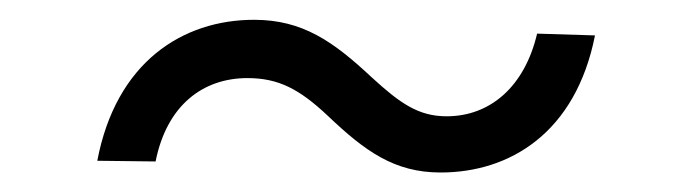

<svg xmlns="http://www.w3.org/2000/svg" viewBox="-20 -385 692 193"><path d="M77.8 -223.4 136.4 -222.7C147.7 -279.5 184.3 -306.5 228.7 -306.5C259.9 -306.5 280.9 -295.5 309.3 -268.8C346.9 -233 376.4 -211.6 422.9 -211.6C492.2 -211.6 558.6 -251.1 578.1 -349.4L519.9 -351.2C507.5 -298.3 473 -268.1 429 -268.1C400.6 -268.1 382.1 -281.2 353.7 -307.2C315 -343.4 284.1 -365.1 235.4 -365.1C163.4 -365.1 96.6 -322.4 77.8 -223.4Z"/></svg>

Font: TID UI Light
Style: Italic
Weight: 300
Italic angle: -9.39999°
Designer: The TID Project Authors
Foundry: Bakken & Bæck
Version: Version 1.001;hotconv 1.0.109;makeotfexe 2.5.65596